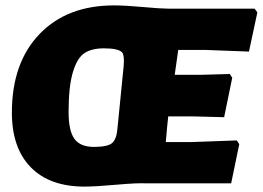

<svg xmlns="http://www.w3.org/2000/svg" viewBox="-20 -679 973 711"><path d="M402 -659Q444 -659 509.5 -653Q575 -647 602 -647H923L933 -633L902 -488L743 -494H640L627 -402H726L831 -405L840 -391L810 -245L694 -248H603L599 -210L594 -153H690L857 -159L866 -145L836 0H523Q490 -2 411.5 5Q333 12 293 12Q164 12 94 -59.5Q24 -131 24 -262Q24 -446 126 -552.5Q228 -659 402 -659ZM365 -500Q320 -500 293 -482.5Q266 -465 250 -412Q234 -359 234 -264Q234 -195 255.5 -165Q277 -135 328 -135Q380 -135 396 -150Q412 -165 415 -204L438 -435Q441 -473 433 -484Q420 -500 365 -500Z"/></svg>

Font: Alegreya Sans SC Black
Style: Italic
Weight: 900
Italic angle: -7°
Designer: Juan Pablo del Peral
Foundry: Huerta Tipografica
Version: Version 2.007